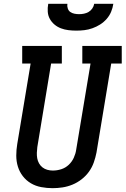

<svg xmlns="http://www.w3.org/2000/svg" viewBox="-20 -975 656 1003"><path d="M255 8Q225 8 195.5 2.5Q166 -3 141.5 -17.5Q117 -32 99.5 -54.5Q82 -77 73.5 -104.5Q65 -132 65 -162Q65 -192 70 -222L140 -643H96V-735H303V-643H247L175 -207Q173 -192 172.5 -177Q172 -162 174.5 -148Q177 -134 184 -121.5Q191 -109 202 -100.5Q213 -92 227 -88Q241 -84 256 -84Q256 -84 256 -84Q256 -84 256 -84Q278 -84 300 -91Q322 -98 339 -114Q356 -130 365.5 -151Q375 -172 378 -193L453 -643H410V-735H616V-643H561L484 -178Q479 -152 470 -126.5Q461 -101 445 -78.5Q429 -56 406.5 -38.5Q384 -21 358.5 -10.5Q333 0 306.5 4Q280 8 255 8ZM379 -815Q358 -815 337.5 -817.5Q317 -820 298.5 -827Q280 -834 265 -846.5Q250 -859 240.5 -876Q231 -893 229.5 -913.5Q228 -934 232 -955H332Q330 -943 334 -931Q338 -919 347 -912.5Q356 -906 368.5 -903.5Q381 -901 393 -901Q406 -901 418.5 -903.5Q431 -906 442.5 -912.5Q454 -919 462 -930.5Q470 -942 472 -955H572Q569 -934 560.5 -913.5Q552 -893 537 -876Q522 -859 503 -847Q484 -835 463 -827.5Q442 -820 421 -817.5Q400 -815 379 -815Z"/></svg>

Font: Iosevka Curly Slab SmBdExObl
Style: Regular
Weight: 600
Width: 7
Italic angle: -9°
Monospace: yes
Designer: Belleve Invis
Foundry: Belleve Invis
Version: Version 11.1.0; ttfautohint (v1.8.3)